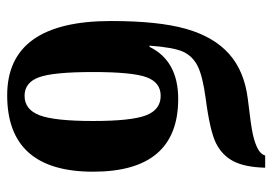

<svg xmlns="http://www.w3.org/2000/svg" viewBox="-133 -623 766 540"><g transform="rotate(90 250.0 -353.0)"><path d="M39.1 -282.2Q39.1 -416 61.3 -493.7Q83.5 -571.3 131.6 -614.3Q179.7 -657.2 258.3 -667Q334.5 -675.8 358.9 -681.4Q383.3 -687 398.4 -695.1Q413.6 -703.1 417.5 -715.8H451.7Q450.2 -659.2 433.8 -627.2Q417.5 -595.2 383.5 -577.9Q349.6 -560.5 255.4 -548.3Q194.3 -540 166.3 -526.1Q138.2 -512.2 125.7 -485.4Q113.3 -458.5 108.4 -390.6H111.8Q151.4 -471.2 258.3 -471.2Q462.9 -471.2 462.9 -231.9Q462.9 9.8 248 9.8Q39.1 9.8 39.1 -282.2ZM320.3 -231.9Q320.3 -339.4 304.4 -380.6Q288.6 -421.9 249.5 -421.9Q211.9 -421.9 197.3 -382.3Q182.6 -342.8 182.6 -231.9Q182.6 -119.1 197.5 -79.1Q212.4 -39.1 249.5 -39.1Q288.1 -39.1 304.2 -81.3Q320.3 -123.5 320.3 -231.9Z"/></g></svg>

Font: Tinos
Style: Bold
Weight: 700
Designer: Steve Matteson
Foundry: Monotype Imaging Inc.
Version: Version 1.23